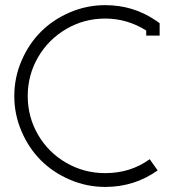

<svg xmlns="http://www.w3.org/2000/svg" viewBox="-20 -716 682 754"><path d="M393.1 18.1Q320.8 18.1 254.6 -10.3Q188.5 -38.6 140.6 -86.4Q92.8 -134.3 64.5 -200.4Q36.1 -266.6 36.1 -338.9Q36.1 -411.1 64.5 -477.3Q92.8 -543.5 140.6 -591.3Q188.5 -639.2 254.6 -667.5Q320.8 -695.8 393.1 -695.8Q502.9 -695.8 590.8 -636.2L606.9 -625V-576.2H554.2V-596.2Q479.5 -643.1 393.1 -643.1Q310.5 -643.1 240.5 -602.3Q170.4 -561.5 129.6 -491.5Q88.9 -421.4 88.9 -338.9Q88.9 -256.3 129.6 -186.5Q170.4 -116.7 240.5 -76.4Q310.5 -36.1 393.1 -36.1Q492.7 -36.1 567.9 -90.8L599.1 -46.9Q508.3 18.1 393.1 18.1Z"/></svg>

Font: Rawengulk
Style: Demibold
Weight: 600
Version: Version 0.92